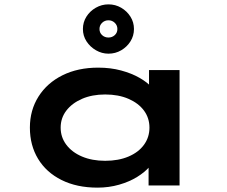

<svg xmlns="http://www.w3.org/2000/svg" viewBox="-20 -850 1042 880"><path d="M427 10Q332 10 262 -25Q192 -60 154.5 -122Q117 -184 117 -265Q117 -345 156.5 -407.5Q196 -470 266.5 -505Q337 -540 430 -540Q487 -540 535 -527Q583 -514 619 -493.5Q655 -473 676 -449.5Q697 -426 700 -405L663 -400V-529H803V0H661V-147L689 -135Q687 -111 665.5 -86Q644 -61 608.5 -39Q573 -17 526 -3.5Q479 10 427 10ZM462 -113Q523 -113 569 -132.5Q615 -152 640 -186.5Q665 -221 665 -265Q665 -309 640 -343Q615 -377 569 -397Q523 -417 462 -417Q402 -417 356 -397Q310 -377 284 -343Q258 -309 258 -265Q258 -221 284 -186.5Q310 -152 356 -132.5Q402 -113 462 -113ZM477 -604Q447 -604 420 -619.5Q393 -635 376.5 -660.5Q360 -686 360 -717Q360 -748 376 -773.5Q392 -799 419 -814.5Q446 -830 477 -830Q509 -830 535.5 -814.5Q562 -799 578 -773.5Q594 -748 594 -717Q594 -686 578 -660.5Q562 -635 535.5 -619.5Q509 -604 477 -604ZM477 -678Q494 -678 506 -689Q518 -700 518 -717Q518 -734 506 -745.5Q494 -757 477 -757Q460 -757 448 -745.5Q436 -734 436 -717Q436 -700 448 -689Q460 -678 477 -678Z"/></svg>

Font: Lexend Zetta SemiBold
Style: Regular
Weight: 600
Designer: Bonnie Shaver-Troup, Thomas Jockin
Foundry: Lexend
Version: Version 1.007